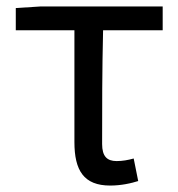

<svg xmlns="http://www.w3.org/2000/svg" viewBox="-20 -563 553 596"><path d="M29 -538V-469H211V-122C211 -34 240 13 322 13C356 13 387 6 409 -1L395 -71C377 -66 360 -63 342 -63C312 -63 297 -78 297 -116C297 -226 297 -346 300 -469H485V-543H107Z"/></svg>

Font: Noto Sans KR Regular
Style: Regular
Weight: 400
Designer: Ryoko NISHIZUKA  (kana & ideographs); Paul D. Hunt (Latin, Greek & Cyrillic); Wenlong ZHANG  (bopomofo); Sandoll Communi
Foundry: Adobe Systems Incorporated
Version: Version 1.004;PS 1.004;hotconv 1.0.82;makeotf.lib2.5.63406